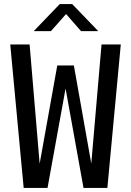

<svg xmlns="http://www.w3.org/2000/svg" viewBox="-20 -917 640 937"><path d="M95.5 0 30 -700H124.5L173.5 -118L259.5 -597.5H340.5L425.5 -119L475.5 -700H569.5L504 0H387.5L300 -485L212 0ZM144.5 -765 271.5 -897H332.5L459.5 -765H375.5L302.5 -848.5L228.5 -765Z"/></svg>

Font: Trispace Condensed
Style: Regular
Weight: 400
Width: 3
Designer: Tyler Finck
Foundry: Etcetera Type Company
Version: Version 1.210; ttfautohint (v1.8.3)